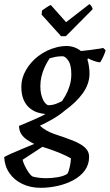

<svg xmlns="http://www.w3.org/2000/svg" viewBox="-51 -685 525 918"><path d="M143 213Q95 213 56 194.5Q17 176 -6 142.5Q-29 109 -31 66Q-17 58 7 47.5Q31 37 58.5 25.5Q86 14 109.5 4.5Q133 -5 147 -10L173 3L57 79Q60 92 68 108.5Q76 125 85.5 139Q95 153 105 159Q119 163 136 165Q153 167 171 167Q197 167 226 162Q255 157 271 146Q278 135 283 111Q288 87 288 72Q267 60 239.5 48.5Q212 37 181 26.5Q150 16 118 6Q97 -4 78.5 -16.5Q60 -29 50 -45.5Q40 -62 40 -83Q52 -88 76 -98Q100 -108 125.5 -119.5Q151 -131 167 -140Q148 -141 128 -147.5Q108 -154 90 -169Q72 -184 61.5 -209Q51 -234 51 -271Q51 -312 73.5 -350.5Q96 -389 131 -416Q152 -432 174 -442.5Q196 -453 220 -459Q244 -465 268 -465Q286 -465 303.5 -459Q321 -453 336 -441Q358 -443 380 -446Q402 -449 419.5 -451.5Q437 -454 442 -456L454 -445Q451 -433 444 -417Q437 -401 428 -387Q417 -387 400 -393Q383 -399 370 -406L367 -400Q371 -389 374 -369.5Q377 -350 377 -334Q377 -308 368.5 -284Q360 -260 344 -238Q328 -216 306.5 -195.5Q285 -175 261 -158Q247 -146 232 -135.5Q217 -125 201.5 -116Q186 -107 170.5 -99Q155 -91 140 -84Q151 -73 169 -62.5Q187 -52 209.5 -44Q232 -36 254 -29Q277 -21 298.5 -12.5Q320 -4 337.5 7Q355 18 365 32Q375 46 375 65Q375 102 354.5 130Q334 158 299.5 176.5Q265 195 224 204Q183 213 143 213ZM181 -182Q200 -182 218 -189Q236 -196 246 -202Q251 -209 262 -228Q273 -247 281.5 -273.5Q290 -300 290 -330Q290 -374 276 -394.5Q262 -415 250 -416Q228 -416 213.5 -413Q199 -410 186 -406Q182 -400 174.5 -387Q167 -374 159.5 -356.5Q152 -339 147 -318Q142 -297 142 -274Q142 -245 148.5 -224.5Q155 -204 164.5 -193Q174 -182 181 -182ZM241 -512 148 -615 150 -635Q163 -644 173.5 -651Q184 -658 192 -661L265 -579L376 -665Q380 -665 386 -655.5Q392 -646 392 -641L264 -512Z"/></svg>

Font: Labrada Medium
Style: Italic
Weight: 500
Italic angle: -7°
Designer: Mercedes Jáuregui
Foundry: Omnibus-Type Team
Version: Version 1.000